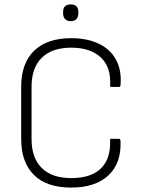

<svg xmlns="http://www.w3.org/2000/svg" viewBox="-20 -839 638 870"><path d="M302 11Q192 11 134 -46Q76 -103 76 -209V-446Q76 -552 134.5 -609Q193 -666 303 -666Q375 -666 427.5 -641Q480 -616 506 -568Q532 -520 526 -452Q525 -445 519 -445H484Q478 -445 479 -451Q484 -535 436.5 -579Q389 -623 303 -623Q216 -623 169.5 -577.5Q123 -532 123 -446V-209Q123 -123 169.5 -77.5Q216 -32 303 -32Q392 -32 437 -75.5Q482 -119 479 -204Q478 -210 484 -210H519Q525 -210 526 -202Q531 -101 472 -45Q413 11 302 11ZM300 -743Q284 -743 275 -752.5Q266 -762 266 -777V-785Q266 -819 300 -819Q335 -819 335 -785V-777Q335 -762 326 -752.5Q317 -743 300 -743Z"/></svg>

Font: Sofia Sans Semi Condensed Light
Style: Regular
Weight: 300
Designer: Botio Nikoltchev, Ani Petrova
Foundry: lettersoup
Version: Version 4.100; ttfautohint (v1.8.4.7-5d5b)